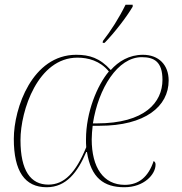

<svg xmlns="http://www.w3.org/2000/svg" viewBox="-20 -776 766 806"><path d="M412 -604 411 -596H419C461 -639 511 -704 537 -748V-756H507C480 -701 445 -646 412 -604ZM176 10C258 10 306 -53 342 -138H345C362 -29 416 10 502 10C585 10 633 -44 633 -85C633 -93 630 -97 625 -100C603 -34 563 0 504 0C414 0 365 -73 365 -191C365 -208 367 -231 369 -248H398C589 -248 688 -329 688 -438C688 -504 646 -546 580 -546C522 -546 477 -518 445 -482C399 -533 355 -546 300 -546C116 -546 38 -323 38 -193C38 -57 84 10 176 10ZM386 -258H370C393 -405 474 -536 575 -536C627 -536 662 -517 662 -441C662 -347 589 -258 386 -258ZM183 -1C109 -1 66 -59 66 -188C66 -312 139 -534 305 -534C350 -534 400 -521 437 -476C388 -418 341 -305 341 -191C341 -181 341 -168 342 -158C298 -51 250 -1 183 -1Z"/></svg>

Font: Noto Serif Display Thin
Style: Italic
Weight: 100
Italic angle: -12°
Designer: Monotype Design Team
Foundry: Monotype Imaging Inc.
Version: Version 2.009